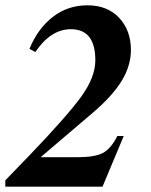

<svg xmlns="http://www.w3.org/2000/svg" viewBox="-47 -703 567 723"><path d="M86 -507 64 -519Q95 -595 151.5 -639Q208 -683 282 -683Q358 -683 402 -635.5Q446 -588 446 -515Q446 -456 411.5 -399Q377 -342 302 -278L106 -111H244Q309 -111 339.5 -126.5Q370 -142 395 -191H419L339 0H-27V-24L62 -116Q207 -267 259.5 -340Q312 -413 312 -476Q312 -593 220 -593Q144 -593 86 -507Z"/></svg>

Font: STIX MathJax Main
Style: Bold Italic
Weight: 700
Italic angle: -16.33°
Designer: MicroPress Inc., with final additions and corrections provided by Coen Hoffman, Elsevier (retired)
Version: Version 1.1.1